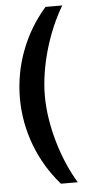

<svg xmlns="http://www.w3.org/2000/svg" viewBox="-58 -720 442 912"><g transform="rotate(-5 163.0 -264.5)"><path d="M36 -264C36 -109 93 41 195 157H275C205 42 155 -123 155 -265C155 -406 205 -570 275 -686H195C93 -570 36 -419 36 -264Z"/></g></svg>

Font: Chivo
Style: Bold
Weight: 700
Designer: Hector Gatti
Foundry: Omnibus-Type
Version: Version 1.003;PS 001.003;hotconv 1.0.70;makeotf.lib2.5.58329